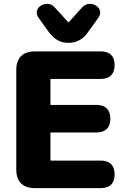

<svg xmlns="http://www.w3.org/2000/svg" viewBox="-20 -970 654 990"><path d="M160 0Q113 0 88.5 -24.5Q64 -49 64 -95V-610Q64 -656 88.5 -680.5Q113 -705 160 -705H499Q535 -705 553 -687Q571 -669 571 -635Q571 -600 553 -581.5Q535 -563 499 -563H240V-429H477Q512 -429 530.5 -411Q549 -393 549 -358Q549 -323 530.5 -305Q512 -287 477 -287H240V-142H499Q535 -142 553 -123.5Q571 -105 571 -71Q571 -36 553 -18Q535 0 499 0ZM333 -749Q302 -749 277.5 -762.5Q253 -776 233 -803L179 -878Q166 -897 170.5 -914Q175 -931 191 -941Q207 -951 227 -950Q247 -949 263 -931L333 -854L403 -931Q420 -949 440 -950Q460 -951 475.5 -941Q491 -931 495.5 -914Q500 -897 487 -878L433 -803Q414 -776 389 -762.5Q364 -749 333 -749Z"/></svg>

Font: Nunito ExtraLight Black
Style: Regular
Weight: 900
Version: Version 3.602